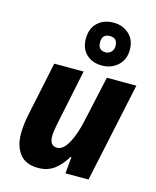

<svg xmlns="http://www.w3.org/2000/svg" viewBox="-125 -927 833 1023"><g transform="rotate(15 291.5 -416.0)"><path d="M184 10Q236 10 272 -17Q308 -44 337 -92H341L333 0H460L577 -549H414L361 -307Q344 -224 316 -172Q288 -120 254 -120Q213 -120 213 -173Q213 -187 215.5 -203.5Q218 -220 221 -236L286 -549H124L62 -254Q49 -191 49 -144Q49 -76 81.5 -33Q114 10 184 10ZM371 -605Q423 -605 458.5 -637.5Q494 -670 494 -725Q494 -779 459 -810.5Q424 -842 374 -842Q320 -842 286 -810Q252 -778 252 -722Q252 -667 285 -636Q318 -605 371 -605ZM372 -678Q330 -678 330 -723Q330 -768 373 -768Q415 -768 415 -724Q415 -703 402 -690.5Q389 -678 372 -678Z"/></g></svg>

Font: Noto Sans Display Extra
Style: Italic
Weight: 800
Italic angle: -12°
Designer: Monotype Design Team
Foundry: Monotype Imaging Inc.
Version: Version 1.900